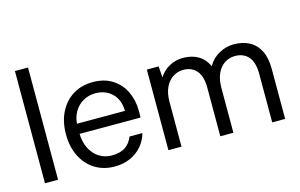

<svg xmlns="http://www.w3.org/2000/svg" viewBox="-91 -949 1857 1190"><g transform="rotate(-15 838.0 -354.0)"><path d="M70 0V-720H154V0Z M515 12Q445 12 390.5 -21.5Q336 -55 305 -116Q274 -177 274 -259Q274 -340 305 -401Q336 -462 390.5 -495.5Q445 -529 517 -529Q592 -529 643.5 -495.5Q695 -462 721.5 -406.5Q748 -351 748 -284Q748 -274 748 -264Q748 -254 747 -240H337V-305H665Q663 -379 620.5 -418.5Q578 -458 515 -458Q473 -458 437 -438Q401 -418 378.5 -379Q356 -340 356 -282V-254Q356 -189 378.5 -145.5Q401 -102 437 -80.5Q473 -59 515 -59Q570 -59 602.5 -81Q635 -103 651 -144H734Q721 -99 691.5 -64Q662 -29 617.5 -8.5Q573 12 515 12Z M862 0V-517H938L943 -445Q967 -484 1007.5 -506.5Q1048 -529 1095 -529Q1133 -529 1164 -518.5Q1195 -508 1218.5 -486.5Q1242 -465 1256 -433Q1282 -479 1327 -504Q1372 -529 1422 -529Q1480 -529 1522.5 -506Q1565 -483 1588 -437Q1611 -391 1611 -321V0H1528V-312Q1528 -385 1497 -421Q1466 -457 1411 -457Q1374 -457 1344 -437.5Q1314 -418 1296.5 -380Q1279 -342 1279 -288V0H1195V-312Q1195 -385 1164 -421Q1133 -457 1079 -457Q1043 -457 1012.5 -437.5Q982 -418 964 -380Q946 -342 946 -288V0Z"/></g></svg>

Font: DM Sans 11pt
Style: Regular
Weight: 400
Version: Version 4.004;gftools[0.9.30]